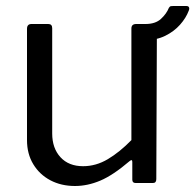

<svg xmlns="http://www.w3.org/2000/svg" viewBox="-20 -610 651 640"><path d="M257 -56Q300 -56 339.5 -79.5Q379 -103 418 -143V-515Q418 -530 434 -530H489Q503 -530 503 -516L501 -13Q501 0 490 0H432Q421 0 421 -11V-70Q421 -75 419 -76Q417 -77 412 -73Q357 -26 314.5 -8Q272 10 230 10Q184 10 148 -9Q112 -28 91 -62.5Q70 -97 70 -143V-514Q70 -530 85 -530H141Q154 -530 154 -516V-165Q154 -116 181.5 -86Q209 -56 257 -56ZM601 -590Q608 -590 610 -585.5Q612 -581 609 -574Q600 -550 580 -527.5Q560 -505 530.5 -490.5Q501 -476 461 -476L465 -530Q498 -530 516.5 -547Q535 -564 543 -584Q546 -589 550 -589.5Q554 -590 558 -590Z"/></svg>

Font: Libre Franklin
Style: Regular
Weight: 400
Designer: Pablo Impallari, Rodrigo Fuenzalida, Nhung Nguyen
Foundry: Impallari Type
Version: Version 3.000